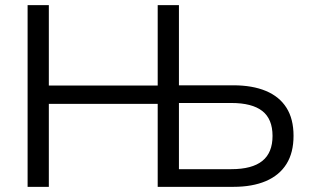

<svg xmlns="http://www.w3.org/2000/svg" viewBox="-20 -725 1205 745"><path d="M87.1 0V-705H169.5V-393H591.9V-705H674.3V-394H885.4Q959.3 -394 1011.8 -372.1Q1064.2 -350.2 1091.6 -306.8Q1119 -263.5 1119 -198Q1119 -132.6 1091.6 -88.8Q1064.2 -44.9 1011.8 -22.4Q959.3 0 885.4 0H591.9V-322H169.5V0ZM674.3 -68.6H877.4Q958.1 -68.6 997.8 -100.5Q1037.5 -132.3 1037.5 -197.5Q1037.5 -263.2 997.8 -294.3Q958.1 -325.4 877.4 -325.4H674.3Z"/></svg>

Font: Nunito Sans 12pt ExtraLight
Style: Regular
Weight: 200
Designer: Vernon Adams
Foundry: Vernon Adams
Version: Version 3.101;gftools[0.9.27]